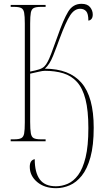

<svg xmlns="http://www.w3.org/2000/svg" viewBox="-20 -740 539 1006"><path d="M274 246Q213 246 174.5 213.5Q136 181 136 134Q136 99 162 94Q162 164 188.5 200Q215 236 273 236Q304 236 334.5 223Q365 210 389.5 177Q414 144 428.5 84.5Q443 25 443 -69Q443 -161 428 -219.5Q413 -278 383.5 -310.5Q354 -343 311.5 -356Q269 -369 215 -369Q204 -369 182.5 -364Q161 -359 138 -354V-102Q138 -62 141.5 -42Q145 -22 157 -16Q169 -10 194 -10H219V0H36V-10H54Q79 -10 91 -16Q103 -22 106.5 -40.5Q110 -59 110 -98V-617Q110 -655 106.5 -673.5Q103 -692 91 -698Q79 -704 54 -704H36V-714H219V-704H194Q169 -704 157 -698Q145 -692 141.5 -673.5Q138 -655 138 -617V-365Q168 -371 185 -376.5Q202 -382 212 -391.5Q222 -401 231 -419Q236 -427 249.5 -462Q263 -497 282 -551Q312 -637 337 -678.5Q362 -720 407 -720Q438 -720 452 -702.5Q466 -685 466 -664Q466 -649 459.5 -641Q453 -633 443 -632Q443 -668 431.5 -681Q420 -694 400 -694Q370 -694 347.5 -659.5Q325 -625 293 -539Q276 -492 258 -447Q240 -402 215 -380Q343 -380 407 -306Q471 -232 471 -71Q471 22 454 83.5Q437 145 408.5 180.5Q380 216 345 231Q310 246 274 246Z"/></svg>

Font: Noto Serif Display ExtraCondensed Thin
Style: Regular
Weight: 100
Width: 2
Designer: Monotype Design Team
Foundry: Monotype Imaging Inc.
Version: Version 2.009